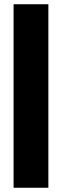

<svg xmlns="http://www.w3.org/2000/svg" viewBox="-20 -756 292 905"><path d="M208 129H44V-736H208Z"/></svg>

Font: Wix Madefor Display ExtraBold
Style: Regular
Weight: 800
Designer: Dalton Maag Ltd
Foundry: Dalton Maag Ltd
Version: Version 3.100